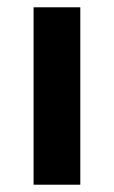

<svg xmlns="http://www.w3.org/2000/svg" viewBox="-20 -506 312 526"><path d="M72 0V-486H200V0Z"/></svg>

Font: Cantarell
Style: Bold
Weight: 700
Designer: Dave Crossland, Nikolaus Waxweiler, Florian Fecher, Jacques Le Bailly, Eben Sorkin, Alexei Vanyashin, Alexios Zavras, Em
Version: Version 0.303